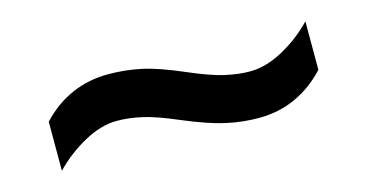

<svg xmlns="http://www.w3.org/2000/svg" viewBox="-33 -519 638 333"><g transform="rotate(-15 286.0 -352.5)"><path d="M269 -314Q232 -330 208 -335.5Q184 -341 162 -341Q134 -341 103 -324Q72 -307 48 -282V-370Q72 -396 102.5 -409.5Q133 -423 169 -423Q198 -423 227 -417Q256 -411 302 -391Q339 -375 363 -369.5Q387 -364 408 -364Q437 -364 468 -381Q499 -398 523 -423V-336Q499 -310 468.5 -296Q438 -282 402 -282Q373 -282 343.5 -288.5Q314 -295 269 -314Z"/></g></svg>

Font: Noto Sans Cham Medium
Style: Regular
Weight: 500
Version: Version 2.002